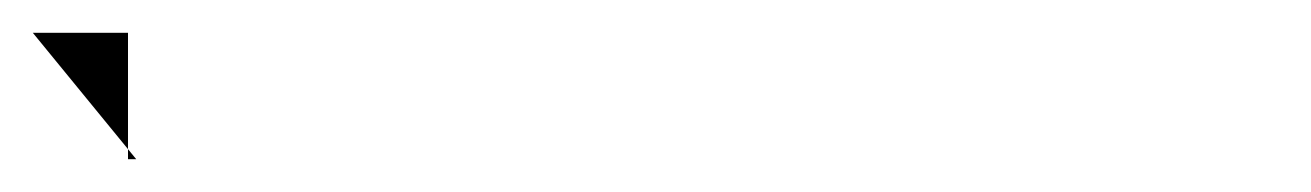

<svg xmlns="http://www.w3.org/2000/svg" viewBox="-83 -97 799 117"><path d="M0 0H-5V-77H-63Z"/></svg>

Font: Passageway
Style: BdSuIt
Weight: 700
Foundry: Ascender Corporation
Version: Version 1.11